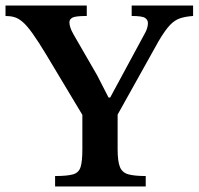

<svg xmlns="http://www.w3.org/2000/svg" viewBox="-28 -677 721 697"><path d="M501 0H172V-38Q216 -38 237 -44Q258 -50 264.5 -70.5Q271 -91 271 -135V-260L139 -480Q110 -528 89.5 -556.5Q69 -585 53.5 -598Q38 -611 23.5 -615Q9 -619 -8 -619V-657H287V-619Q246 -619 235 -613Q224 -607 224 -596Q224 -578 239 -552L325 -403L366 -323H372L499 -558Q503 -565 506 -574.5Q509 -584 509 -593Q509 -605 498.5 -612Q488 -619 450 -619V-657H673V-619Q645 -617 625.5 -610.5Q606 -604 588.5 -585.5Q571 -567 548 -528L399 -261V-135Q399 -91 407.5 -70.5Q416 -50 438.5 -44Q461 -38 501 -38Z"/></svg>

Font: STIX Two Text SemiBold
Style: Regular
Weight: 600
Designer: Ross Mills, John Hudson & Paul Hanslow, Tiro Typeworks Ltd; with prior portions MicroPress Inc., and Coen Hoffman.
Foundry: Tiro Typeworks Ltd
Version: Version 2.13 b171